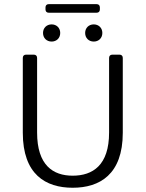

<svg xmlns="http://www.w3.org/2000/svg" viewBox="-20 -886 695 917"><path d="M197.3 -850.6V-840.8C197.3 -831.1 203.1 -825.2 212.9 -825.2H441.4C451.2 -825.2 457 -831.1 457 -840.8V-850.6C457 -860.4 451.2 -866.2 441.4 -866.2H212.9C203.1 -866.2 197.3 -860.4 197.3 -850.6ZM185.5 -728.5C185.5 -704.1 203.1 -687.5 226.6 -687.5C250 -687.5 267.6 -704.1 267.6 -728.5C267.6 -752.9 250 -769.5 226.6 -769.5C203.1 -769.5 185.5 -752.9 185.5 -728.5ZM386.7 -728.5C386.7 -704.1 404.3 -687.5 427.7 -687.5C451.2 -687.5 468.8 -704.1 468.8 -728.5C468.8 -752.9 451.2 -769.5 427.7 -769.5C404.3 -769.5 386.7 -752.9 386.7 -728.5ZM88.9 -252C88.9 -52.7 198.2 10.7 327.1 10.7C456.1 10.7 566.4 -52.7 566.4 -252V-609.4C566.4 -619.1 560.5 -625 550.8 -625H516.6C506.8 -625 501 -619.1 501 -609.4V-252.9C501 -96.7 422.9 -46.9 327.1 -46.9C233.4 -46.9 157.2 -96.7 157.2 -252.9V-609.4C157.2 -619.1 151.4 -625 141.6 -625H104.5C94.7 -625 88.9 -619.1 88.9 -609.4Z"/></svg>

Font: Ed Sans Neue Light
Style: Regular
Weight: 300
Designer: Stephen Hutchings
Version: Version 1.004;PS 001.004;hotconv 1.0.88;makeotf.lib2.5.64775